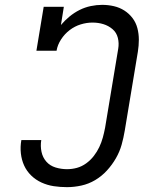

<svg xmlns="http://www.w3.org/2000/svg" viewBox="-20 -763 640 791"><path d="M256 8Q228 8 201.5 4Q175 0 151 -11Q127 -22 108.5 -40Q90 -58 79.5 -81Q69 -104 66 -131Q63 -158 68 -186H150Q146 -161 151 -137.5Q156 -114 171 -97Q186 -80 209 -73Q232 -66 256 -66Q277 -66 297 -71.5Q317 -77 335 -90Q353 -103 366.5 -120.5Q380 -138 389 -157Q398 -176 403.5 -196Q409 -216 413 -237L467 -562Q471 -585 465.5 -607Q460 -629 443.5 -643Q427 -657 406 -663.5Q385 -670 361 -670Q337 -670 312.5 -662.5Q288 -655 267 -639Q246 -623 231.5 -600.5Q217 -578 213 -554H130L160 -735H243L231 -660Q247 -679 266.5 -695Q286 -711 308 -722Q330 -733 354 -738Q378 -743 401 -743Q426 -743 449.5 -737.5Q473 -732 492.5 -719.5Q512 -707 526 -688.5Q540 -670 546 -647Q552 -624 552 -599.5Q552 -575 548 -550L494 -225Q489 -195 481 -166.5Q473 -138 457.5 -111Q442 -84 420.5 -60.5Q399 -37 372 -21Q345 -5 315 1.5Q285 8 256 8Z"/></svg>

Font: Iosevka Plex Etoile
Style: Italic
Weight: 400
Italic angle: -9°
Designer: Belleve Invis
Foundry: Belleve Invis
Version: Version 25.1.1; ttfautohint (v1.8.4)